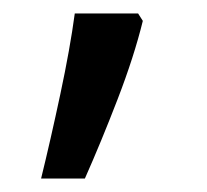

<svg xmlns="http://www.w3.org/2000/svg" viewBox="-20 -136 308 285"><path d="M192 -105Q179 -52 154.5 11.5Q130 75 106 129H41Q55 72 69.5 4Q84 -64 91 -116H185Z"/></svg>

Font: Noto Sans Lao Looped UI Regular
Style: Regular
Weight: 400
Designer: Mark Frömberg, Ben Mitchell
Foundry: The Fontpad Ltd
Version: Version 1.001